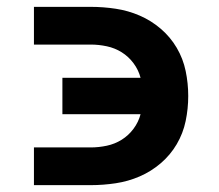

<svg xmlns="http://www.w3.org/2000/svg" viewBox="-20 -540 640 560"><path d="M79 0V-110H245Q268 -110 291.5 -115Q315 -120 335 -132.5Q355 -145 369.5 -164.5Q384 -184 390 -207H162V-313H390Q384 -336 369.5 -355.5Q355 -375 335 -387.5Q315 -400 291.5 -405Q268 -410 245 -410H79V-520H245Q281 -520 317.5 -514.5Q354 -509 387.5 -494.5Q421 -480 449 -456Q477 -432 495.5 -400.5Q514 -369 521.5 -333Q529 -297 529 -260Q529 -223 521.5 -187Q514 -151 495.5 -119.5Q477 -88 449 -64Q421 -40 387.5 -25.5Q354 -11 317.5 -5.5Q281 0 245 0Z"/></svg>

Font: Iosevka Custom XBdEx
Style: Regular
Weight: 800
Width: 7
Monospace: yes
Designer: Belleve Invis
Foundry: Belleve Invis
Version: Version 11.2.4; ttfautohint (v1.8.4)